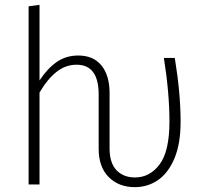

<svg xmlns="http://www.w3.org/2000/svg" viewBox="-20 -761 841 792"><path d="M725 -259Q725 -168 699.5 -107.5Q674 -47 631.5 -18Q589 11 536 11Q470 11 428.5 -30.5Q387 -72 387 -147V-371Q387 -494 296 -494Q250 -494 212.5 -464Q175 -434 143 -379V0H98V-735L143 -741V-429Q175 -478 213.5 -505Q252 -532 303 -532Q365 -532 398.5 -491Q432 -450 432 -377V-149Q432 -89 460.5 -59Q489 -29 537 -29Q598 -29 638.5 -83Q679 -137 679 -260Q679 -377 656 -522H701Q725 -376 725 -259Z"/></svg>

Font: Fira Sans Condensed ExtraLight
Style: Regular
Weight: 275
Width: 3
Designer: Carrois Corporate & Edenspiekermann AG
Foundry: Carrois Corporate GbR & Edenspiekermann AG
Version: Version 4.203